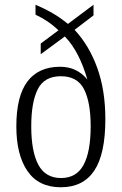

<svg xmlns="http://www.w3.org/2000/svg" viewBox="-20 -781 514 811"><path d="M237 10Q143 10 96 -58.5Q49 -127 49 -247Q49 -375 96 -437Q143 -499 234 -499Q305 -499 349 -445Q333 -501 310 -546.5Q287 -592 254 -627L152 -552V-597L227 -653Q205 -674 180.5 -690.5Q156 -707 130 -719V-761Q168 -745 201 -726Q234 -707 267 -680L375 -761V-716L295 -655Q356 -590 390.5 -495Q425 -400 425 -278Q425 -130 378 -60Q331 10 237 10ZM238 -29Q303 -29 333 -84.5Q363 -140 363 -248Q363 -349 335 -404Q307 -459 237 -459Q167 -459 139.5 -404Q112 -349 112 -248Q112 -141 142 -85Q172 -29 238 -29Z"/></svg>

Font: Noto Serif Tamil Condensed Light
Style: Regular
Weight: 300
Width: 3
Designer: Indian Type Foundry, Tom Grace, and the Monotype Design Team
Foundry: Monotype Imaging Inc.
Version: Version 2.004; ttfautohint (v1.8.4.7-5d5b)